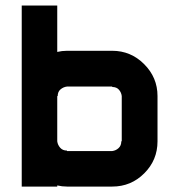

<svg xmlns="http://www.w3.org/2000/svg" viewBox="-20 -687 654 707"><path d="M393.3 -130.8Q406.7 -132.5 416.7 -141.7Q426.7 -150.8 426.7 -166.7H428.3V-333.3Q426.7 -346.7 417.9 -356.7Q409.2 -366.7 393.3 -366.7V-368.3H226.7Q213.3 -366.7 202.9 -357.9Q192.5 -349.2 192.5 -333.3H190.8V-166.7Q192.5 -153.3 201.7 -142.9Q210.8 -132.5 226.7 -132.5V-130.8ZM393.3 0H226.7Q208.3 0 190.8 -4.2V0H60V-666.7H190.8V-495.8Q208.3 -500 226.7 -500H393.3Q461.7 -500 510.8 -450.8Q560 -401.7 560 -333.3V-166.7Q560 -97.5 511.2 -48.8Q462.5 0 393.3 0Z"/></svg>

Font: 0xA000-Squareish
Style: Squareish-Bold
Weight: 700
Version: Version 0.1